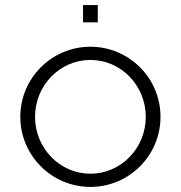

<svg xmlns="http://www.w3.org/2000/svg" viewBox="-20 -730 712 756"><path d="M307 -642H365V-710H307ZM118 -270C118 -393.6 215.7 -494 336 -494C456.3 -494 554 -393.6 554 -270C554 -146.4 456.3 -46 336 -46C215.7 -46 118 -146.4 118 -270ZM60 -270C60 -117.6 183.6 6 336 6C488.4 6 612 -117.6 612 -270C612 -422.4 488.4 -546 336 -546C183.6 -546 60 -422.4 60 -270Z"/></svg>

Font: Resamitz
Style: Regular
Weight: 500
Designer: gluk
Foundry: gluk
Version: Version 0.047